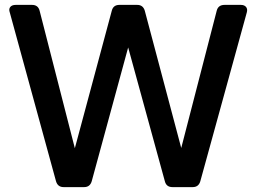

<svg xmlns="http://www.w3.org/2000/svg" viewBox="-20 -765 1048 785"><path d="M240 0Q216 0 209 -24L20 -714Q15 -728 22 -736.5Q29 -745 44 -745H111Q136 -745 142 -721L286 -159L437 -721Q443 -745 468 -745H541Q565 -745 572 -721L721 -160L866 -721Q872 -745 898 -745H965Q979 -745 986 -736.5Q993 -728 989 -714L799 -24Q792 0 768 0H685Q660 0 654 -24L504 -571L355 -24Q348 0 324 0Z"/></svg>

Font: Pitagon Sans Text SemiBold
Style: Regular
Weight: 600
Designer: Travis Tran
Foundry: Pitagon
Version: Version 1.001; ttfautohint (v1.8.4.7-5d5b);gftools[0.9.26]